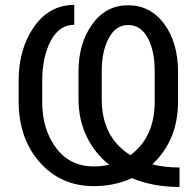

<svg xmlns="http://www.w3.org/2000/svg" viewBox="-20 -741 782 775"><path d="M704.6 -64.9V13.7Q598.1 13.7 512.2 -22Q442.4 10.3 358.4 10.3Q225.6 10.3 140.4 -85.9Q55.2 -182.1 55.2 -334V-413.6Q55.2 -543.9 117.2 -632.6Q179.2 -721.2 279.8 -721.2V-641.1Q219.2 -641.1 184.8 -575.9Q150.4 -510.7 150.4 -414.6V-329.6Q150.4 -218.8 206.3 -144Q262.2 -69.3 358.4 -69.3Q391.1 -69.3 420.4 -76.2Q361.8 -123 329.3 -190.9Q296.9 -258.8 296.9 -341.3V-452.1Q296.9 -565.9 352.1 -642.8Q407.2 -719.7 497.1 -719.7Q587.4 -719.7 643.1 -644Q698.7 -568.4 698.7 -450.2V-331.5Q698.7 -174.8 594.7 -77.6Q645 -64.9 704.6 -64.9ZM390.6 -340.3Q390.6 -187.5 506.3 -114.7Q603 -186 604.5 -327.1V-452.6Q604.5 -536.1 576.2 -588.1Q547.9 -640.1 497.1 -640.1Q447.3 -640.1 418.9 -586.7Q390.6 -533.2 390.6 -453.6Z"/></svg>

Font: LXGW WenKai Screen R
Style: Regular
Weight: 400
Designer: Fontworks Inc.
Version: Version 1.235;May 31, 2022